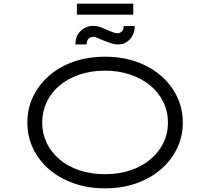

<svg xmlns="http://www.w3.org/2000/svg" viewBox="-20 -1016 1145 1046"><path d="M552 10Q459 10 381.5 -17.5Q304 -45 247.5 -93.5Q191 -142 160 -207.5Q129 -273 129 -348Q129 -424 160 -489Q191 -554 247.5 -603.5Q304 -653 381.5 -680Q459 -707 552 -707Q645 -707 722 -680Q799 -653 856 -604Q913 -555 944.5 -489.5Q976 -424 976 -348Q976 -273 944.5 -207.5Q913 -142 856 -93Q799 -44 722 -17Q645 10 552 10ZM552 -67Q627 -67 690 -88Q753 -109 799 -147.5Q845 -186 870 -237Q895 -288 895 -348Q895 -408 870 -460Q845 -512 799 -550Q753 -588 690 -609.5Q627 -631 552 -631Q476 -631 413 -609.5Q350 -588 304.5 -550Q259 -512 234.5 -460Q210 -408 210 -348Q210 -288 234.5 -237Q259 -186 304.5 -147.5Q350 -109 413 -88Q476 -67 552 -67ZM624 -774Q602 -774 580 -782Q558 -790 535 -799Q521 -805 509 -810Q497 -815 486 -815Q472 -815 462 -804.5Q452 -794 452 -774H391Q391 -821 420 -848Q449 -875 487 -875Q509 -875 529 -867.5Q549 -860 571 -850Q583 -845 596.5 -840Q610 -835 620 -835Q634 -835 644 -845Q654 -855 653 -874H714Q714 -846 702.5 -823.5Q691 -801 671 -787.5Q651 -774 624 -774ZM399 -936V-996H706V-936Z"/></svg>

Font: Lexend Zetta Light
Style: Regular
Weight: 300
Designer: Bonnie Shaver-Troup, Thomas Jockin
Foundry: Lexend
Version: Version 1.007